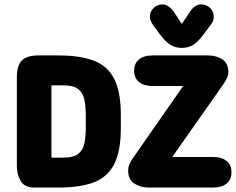

<svg xmlns="http://www.w3.org/2000/svg" viewBox="-20 -846 1064 866"><path d="M56 -98Q56 -60 73 -30Q90 0 136 0H243Q342 0 404 -24Q466 -48 495.5 -106.5Q525 -165 525 -268V-328Q525 -431 495.5 -489.5Q466 -548 404 -572Q342 -596 243 -596H154Q102 -596 79 -573.5Q56 -551 56 -498ZM212 -135V-461H265Q312 -461 333.5 -443.5Q355 -426 361 -395Q367 -364 367 -323V-273Q367 -232 361 -201Q355 -170 333.5 -152.5Q312 -135 265 -135ZM806 -458 581 -135Q568 -116 563 -103.5Q558 -91 558 -78Q558 -36 586 -18Q614 0 652 0H940Q980 0 1002 -18Q1024 -36 1024 -69Q1024 -102 1002 -120Q980 -138 940 -138H757L986 -464Q999 -483 1004.5 -495Q1010 -507 1010 -520Q1010 -561 982.5 -578.5Q955 -596 918 -596H669Q629 -596 607 -578Q585 -560 585 -527Q585 -494 607 -476Q629 -458 669 -458ZM800 -738 766 -790Q742 -826 712 -826Q690 -826 673 -810Q656 -794 656 -771Q656 -753 670 -734L702 -690Q727 -657 749 -643.5Q771 -630 800 -630Q830 -630 852 -644Q874 -658 899 -692L932 -736Q944 -751 944 -771Q944 -794 927.5 -810Q911 -826 888 -826Q857 -826 835 -790Z"/></svg>

Font: Beiruti Black
Style: Regular
Weight: 900
Designer: Arlette Boutros
Foundry: Boutros
Version: Version 1.41